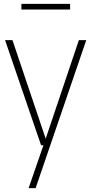

<svg xmlns="http://www.w3.org/2000/svg" viewBox="-20 -746 469 986"><path d="M127 220 203 0 209 -17 385 -540H423L163 220ZM191 0 6 -540H44L226 0ZM90 -697V-726H340V-697Z"/></svg>

Font: Encode Sans Condensed Thin
Style: Regular
Weight: 100
Width: 3
Designer: Multiple Designers
Foundry: Impallari Type
Version: Version 3.002